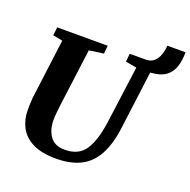

<svg xmlns="http://www.w3.org/2000/svg" viewBox="-150 -1013 1154 1168"><g transform="rotate(20 427.0 -429.0)"><path d="M694.5 -677.5 646.5 -306Q632 -191 592.8 -121.5Q553.5 -52 489.2 -21Q425 10 335 10Q240 10 182.5 -19.2Q125 -48.5 98.8 -98.2Q72.5 -148 72.5 -209Q72.5 -228 73 -248.2Q73.5 -268.5 75.5 -290L125.5 -677.5L63 -689.5L69 -743H396L391 -690.5L297.5 -677.5L248.5 -304Q245 -275 242.8 -249.2Q240.5 -223.5 240.5 -206Q240.5 -143.5 270.5 -101.2Q300.5 -59 365.5 -59Q455.5 -59 496.8 -121.2Q538 -183.5 555 -306L605 -677.5L533.5 -690.5L538.5 -743H641Q674 -743 694.2 -760.5Q714.5 -778 724.5 -806.5Q734.5 -835 737 -867.5H854.5Q854.5 -814.5 841 -773.5Q827.5 -732.5 794.5 -707.8Q761.5 -683 703 -679Z"/></g></svg>

Font: Merriweather Black
Style: Italic
Weight: 900
Italic angle: -7.8°
Designer: Eben Sorkin
Foundry: Eben Sorkin
Version: Version 2.200;gftools[0.9.31]